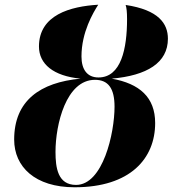

<svg xmlns="http://www.w3.org/2000/svg" viewBox="-20 -783 731 813"><path d="M296 10C532 10 637 -112 637 -262C637 -371 571 -429 453 -450C602 -463 691 -517 691 -619C691 -683 652 -741 512 -762C516 -750 518 -732 518 -702C518 -577 493 -455 397 -455C349 -455 325 -489 325 -544C325 -647 375 -730 396 -763C278 -756 145 -720 145 -586C145 -512 206 -461 321 -450C150 -434 40 -357 40 -192C40 -77 128 10 296 10ZM302 0C225 0 215 -72 215 -140C215 -256 260 -445 382 -445C439 -445 465 -408 465 -331C465 -219 416 0 302 0Z"/></svg>

Font: Noto Serif Display ExtraBold
Style: Italic
Weight: 800
Italic angle: -12°
Designer: Monotype Design Team
Foundry: Monotype Imaging Inc.
Version: Version 2.009